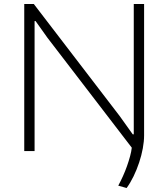

<svg xmlns="http://www.w3.org/2000/svg" viewBox="-20 -760 846 966"><path d="M575 174Q587 152 598.5 126.5Q610 101 619 75.5Q628 50 634.5 26Q641 2 643 -17L218 -571L159 -654H154V0H102V-740H150L583 -175L648 -84H653V-740H705V-79Q705 -49 698.5 -13.5Q692 22 680 58Q668 94 652 127Q636 160 617 186Z"/></svg>

Font: Encode Sans Wide
Style: ExtraLight
Weight: 200
Designer: Pablo Impallari, Andres Torresi
Foundry: Pablo Impallari, Andres Torresi
Version: Version 1.000; ttfautohint (v1.00) -l 8 -r 50 -G 200 -x 14 -